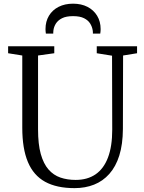

<svg xmlns="http://www.w3.org/2000/svg" viewBox="-20 -988 762 1017"><path d="M375 8.5Q280 8.5 218.8 -25.2Q157.5 -59 127.8 -129.8Q98 -200.5 98 -311V-694L23 -706V-743H267.5V-706L181.5 -694V-303Q181.5 -224 196 -172.2Q210.5 -120.5 237 -90.2Q263.5 -60 300 -47.5Q336.5 -35 380.5 -35Q443.5 -35 486.8 -65Q530 -95 552.2 -154.2Q574.5 -213.5 574.5 -301L573.5 -693L492.5 -706V-743H706V-706L632 -694L631 -305Q630.5 -223.5 612 -164.5Q593.5 -105.5 559.2 -67Q525 -28.5 478.2 -10Q431.5 8.5 375 8.5ZM367 -968.5Q410.5 -968.5 443.2 -951.8Q476 -935 494.5 -904.5Q513 -874 513 -834Q513 -828.5 512.5 -822.5Q512 -816.5 511 -810H472Q472 -813.5 472 -818.2Q472 -823 471 -827.5Q468 -846.5 457.5 -863.5Q447 -880.5 425.2 -891.5Q403.5 -902.5 367 -902.5Q330.5 -902.5 308.8 -891.5Q287 -880.5 276.2 -863.5Q265.5 -846.5 263 -827.5Q262.5 -823 262.2 -818.2Q262 -813.5 262 -810H223Q222 -816.5 221.5 -822.5Q221 -828.5 221 -834Q221 -874 239.2 -904.5Q257.5 -935 290.5 -951.8Q323.5 -968.5 367 -968.5Z"/></svg>

Font: Merriweather 48pt Light
Style: Regular
Weight: 300
Version: Version 2.100